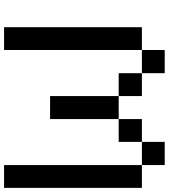

<svg xmlns="http://www.w3.org/2000/svg" viewBox="36 -853 817 929"><g transform="rotate(-90 444.5 -388.5)"><path d="M110.4 0Q110.4 -27.3 110.4 -110.4Q138.7 -110.4 222.7 -110.4Q222.7 -83 222.7 0Q194.3 0 110.4 0ZM554.7 0Q554.7 -27.3 554.7 -110.4Q583 -110.4 667 -110.4Q667 -83 667 0Q638.7 0 554.7 0ZM222.7 -110.4Q222.7 -138.7 222.7 -222.7Q250 -222.7 333 -222.7Q333 -194.3 333 -110.4Q305.7 -110.4 222.7 -110.4ZM444.3 -110.4Q444.3 -138.7 444.3 -222.7Q471.7 -222.7 554.7 -222.7Q554.7 -194.3 554.7 -110.4Q527.3 -110.4 444.3 -110.4ZM333 -222.7Q333 -305.7 333 -554.7Q360.4 -554.7 444.3 -554.7Q444.3 -471.7 444.3 -222.7Q417 -222.7 333 -222.7ZM0 -110.4Q0 -277.3 0 -777.3Q27.3 -777.3 110.4 -777.3Q110.4 -610.4 110.4 -110.4Q83 -110.4 0 -110.4ZM667 -110.4Q667 -277.3 667 -777.3Q694.3 -777.3 777.3 -777.3Q777.3 -610.4 777.3 -110.4Q750 -110.4 667 -110.4Z"/></g></svg>

Font: Ingsat TST_CRD
Style: Regular
Weight: 300
Designer: Tofik Waleny
Version: 1.0